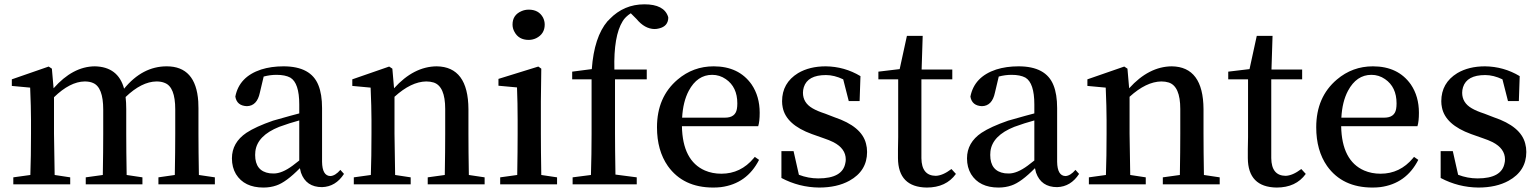

<svg xmlns="http://www.w3.org/2000/svg" viewBox="-20 -845 7056 880"><path d="M891.6 -43 964.8 -32.2V0H706.1V-32.2L781.2 -43Q783.2 -154.3 783.2 -232.4V-343.8Q783.2 -446.3 735.4 -464.8Q719.7 -471.7 697.3 -471.7Q628.9 -470.7 555.7 -400.4Q558.6 -375 558.6 -344.7V-232.4Q558.6 -154.3 560.5 -43L632.8 -32.2V0H373V-32.2L451.2 -43Q453.1 -154.3 453.1 -232.4V-342.8Q453.1 -445.3 406.2 -464.8Q390.6 -471.7 368.2 -471.7Q300.8 -470.7 227.5 -399.4V-232.4Q227.5 -208 230.5 -43L301.8 -32.2V0H41V-32.2L119.1 -43Q122.1 -127.9 122.1 -232.4V-295.9Q122.1 -352.5 118.2 -443.4L34.2 -451.2V-481.4L203.1 -540L217.8 -530.3L225.6 -440.4Q313.5 -540 414.1 -541Q521.5 -539.1 548.8 -438.5Q632.8 -541 744.1 -541Q877.9 -541 888.7 -379.9Q889.6 -364.3 889.6 -348.6V-232.4Q889.6 -154.3 891.6 -43Z M1351.6 -109.4V-293Q1307.6 -281.2 1259.8 -263.7Q1159.2 -223.6 1150.4 -151.4Q1149.4 -142.6 1149.4 -134.8Q1149.4 -60.5 1215.8 -50.8Q1225.6 -49.8 1234.4 -49.8Q1272.5 -49.8 1321.3 -85.9Q1335 -95.7 1351.6 -109.4ZM1540 -66.4 1556.6 -47.9Q1518.6 10.7 1456.1 12.7Q1382.8 12.7 1359.4 -53.7Q1356.4 -63.5 1354.5 -74.2Q1291 -9.8 1247.1 4.9Q1219.7 14.6 1187.5 14.6Q1099.6 14.6 1061.5 -46.9Q1043 -78.1 1043 -119.1Q1043 -191.4 1109.4 -236.3Q1152.3 -264.6 1231.4 -292Q1331.1 -320.3 1351.6 -325.2V-366.2Q1351.6 -464.8 1310.5 -489.3Q1287.1 -502 1247.1 -502Q1217.8 -502 1188.5 -494.1L1170.9 -419.9Q1158.2 -359.4 1111.3 -358.4Q1065.4 -360.4 1058.6 -402.3Q1076.2 -493.2 1176.8 -526.4Q1222.7 -541 1279.3 -541Q1405.3 -541 1439.5 -454.1Q1456.1 -413.1 1456.1 -349.6V-103.5Q1457 -39.1 1494.1 -38.1Q1516.6 -39.1 1540 -66.4Z M2128.9 -43 2201.2 -32.2V0H1940.4V-32.2L2018.6 -43Q2020.5 -154.3 2020.5 -232.4V-345.7Q2020.5 -449.2 1967.8 -466.8Q1952.1 -471.7 1933.6 -471.7Q1864.3 -470.7 1788.1 -401.4V-232.4Q1788.1 -208 1791 -43L1862.3 -32.2V0H1601.6V-32.2L1679.7 -43Q1682.6 -127.9 1682.6 -232.4V-295.9Q1682.6 -352.5 1678.7 -443.4L1594.7 -451.2V-481.4L1763.7 -540L1778.3 -530.3L1786.1 -440.4Q1876 -540 1981.4 -541Q2126 -539.1 2127 -344.7V-232.4Q2127 -154.3 2128.9 -43Z M2403.3 -662.1Q2357.4 -662.1 2337.9 -699.2Q2329.1 -714.8 2329.1 -732.4Q2329.1 -776.4 2370.1 -793.9Q2385.7 -800.8 2403.3 -800.8Q2449.2 -800.8 2468.8 -764.6Q2476.6 -749 2476.6 -732.4Q2476.6 -689.5 2437.5 -669.9Q2420.9 -662.1 2403.3 -662.1ZM2460.9 -43 2533.2 -32.2V0H2272.5V-32.2L2350.6 -43Q2352.5 -156.2 2352.5 -232.4V-295.9Q2352.5 -373 2349.6 -444.3L2264.6 -452.1V-483.4L2447.3 -540L2460.9 -530.3L2459 -380.9V-232.4Q2459 -154.3 2460.9 -43Z M2602.5 -516.6 2692.4 -528.3Q2703.1 -675.8 2764.6 -748Q2770.5 -752.9 2774.4 -757.8Q2839.8 -825.2 2933.6 -825.2Q3023.4 -825.2 3042 -768.6Q3043 -765.6 3043 -763.7Q3042 -724.6 3001 -714.8Q2990.2 -711.9 2979.5 -711.9Q2934.6 -712.9 2897.5 -757.8L2871.1 -784.2Q2845.7 -767.6 2834 -748Q2792 -680.7 2795.9 -526.4H2944.3V-481.4H2798.8V-232.4Q2798.8 -167 2800.8 -44.9L2898.4 -32.2V0H2604.5V-32.2L2688.5 -43Q2691.4 -138.7 2691.4 -232.4V-481.4H2602.5Z M3106.4 -305.7H3302.7Q3350.6 -305.7 3357.4 -345.7Q3359.4 -356.4 3359.4 -371.1Q3359.4 -446.3 3306.6 -482.4Q3278.3 -502 3244.1 -502Q3175.8 -502 3136.7 -428.7Q3110.4 -378.9 3106.4 -305.7ZM3455.1 -266.6H3105.5Q3108.4 -108.4 3210.9 -63.5Q3245.1 -48.8 3286.1 -48.8Q3375 -48.8 3434.6 -120.1Q3437.5 -123 3439.5 -126L3459 -112.3Q3403.3 -2.9 3284.2 12.7Q3266.6 14.6 3249 14.6Q3111.3 14.6 3041 -84Q2991.2 -155.3 2991.2 -261.7Q2991.2 -400.4 3085.9 -480.5Q3157.2 -541 3251 -541Q3366.2 -541 3424.8 -458Q3461.9 -403.3 3461.9 -328.1Q3461.9 -288.1 3455.1 -266.6Z M3761.7 -324.2 3804.7 -307.6Q3929.7 -265.6 3949.2 -186.5Q3954.1 -168.9 3954.1 -148.4Q3954.1 -61.5 3873 -16.6Q3816.4 14.6 3734.4 14.6Q3642.6 13.7 3561.5 -29.3V-152.3H3617.2L3641.6 -43.9Q3684.6 -27.3 3730.5 -27.3Q3841.8 -27.3 3854.5 -97.7Q3856.4 -105.5 3856.4 -114.3Q3856.4 -164.1 3799.8 -193.4Q3780.3 -203.1 3753.9 -211.9L3701.2 -230.5Q3583 -273.4 3567.4 -352.5Q3564.5 -366.2 3564.5 -380.9Q3564.5 -464.8 3637.7 -509.8Q3690.4 -541 3764.6 -541Q3850.6 -540 3923.8 -496.1L3919.9 -381.8H3870.1L3844.7 -481.4Q3803.7 -501 3765.6 -501Q3681.6 -501 3664.1 -445.3Q3660.2 -432.6 3660.2 -419.9Q3660.2 -374 3704.1 -348.6Q3725.6 -335.9 3761.7 -324.2Z M4340.8 -70.3 4361.3 -47.9Q4316.4 14.6 4227.5 14.6Q4096.7 12.7 4095.7 -120.1Q4095.7 -133.8 4095.7 -161.1Q4096.7 -195.3 4096.7 -216.8V-481.4H4005.9V-516.6L4103.5 -528.3L4136.7 -680.7H4209L4204.1 -526.4H4344.7V-481.4H4203.1V-120.1Q4204.1 -40 4268.6 -39.1Q4300.8 -40 4340.8 -70.3Z M4720.7 -109.4V-293Q4676.8 -281.2 4628.9 -263.7Q4528.3 -223.6 4519.5 -151.4Q4518.6 -142.6 4518.6 -134.8Q4518.6 -60.5 4585 -50.8Q4594.7 -49.8 4603.5 -49.8Q4641.6 -49.8 4690.4 -85.9Q4704.1 -95.7 4720.7 -109.4ZM4909.2 -66.4 4925.8 -47.9Q4887.7 10.7 4825.2 12.7Q4752 12.7 4728.5 -53.7Q4725.6 -63.5 4723.6 -74.2Q4660.2 -9.8 4616.2 4.9Q4588.9 14.6 4556.6 14.6Q4468.8 14.6 4430.7 -46.9Q4412.1 -78.1 4412.1 -119.1Q4412.1 -191.4 4478.5 -236.3Q4521.5 -264.6 4600.6 -292Q4700.2 -320.3 4720.7 -325.2V-366.2Q4720.7 -464.8 4679.7 -489.3Q4656.2 -502 4616.2 -502Q4586.9 -502 4557.6 -494.1L4540 -419.9Q4527.3 -359.4 4480.5 -358.4Q4434.6 -360.4 4427.7 -402.3Q4445.3 -493.2 4545.9 -526.4Q4591.8 -541 4648.4 -541Q4774.4 -541 4808.6 -454.1Q4825.2 -413.1 4825.2 -349.6V-103.5Q4826.2 -39.1 4863.3 -38.1Q4885.7 -39.1 4909.2 -66.4Z M5498 -43 5570.3 -32.2V0H5309.6V-32.2L5387.7 -43Q5389.6 -154.3 5389.6 -232.4V-345.7Q5389.6 -449.2 5336.9 -466.8Q5321.3 -471.7 5302.7 -471.7Q5233.4 -470.7 5157.2 -401.4V-232.4Q5157.2 -208 5160.2 -43L5231.4 -32.2V0H4970.7V-32.2L5048.8 -43Q5051.8 -127.9 5051.8 -232.4V-295.9Q5051.8 -352.5 5047.9 -443.4L4963.9 -451.2V-481.4L5132.8 -540L5147.5 -530.3L5155.3 -440.4Q5245.1 -540 5350.6 -541Q5495.1 -539.1 5496.1 -344.7V-232.4Q5496.1 -154.3 5498 -43Z M5944.3 -70.3 5964.8 -47.9Q5919.9 14.6 5831.1 14.6Q5700.2 12.7 5699.2 -120.1Q5699.2 -133.8 5699.2 -161.1Q5700.2 -195.3 5700.2 -216.8V-481.4H5609.4V-516.6L5707 -528.3L5740.2 -680.7H5812.5L5807.6 -526.4H5948.2V-481.4H5806.6V-120.1Q5807.6 -40 5872.1 -39.1Q5904.3 -40 5944.3 -70.3Z M6127.9 -305.7H6324.2Q6372.1 -305.7 6378.9 -345.7Q6380.9 -356.4 6380.9 -371.1Q6380.9 -446.3 6328.1 -482.4Q6299.8 -502 6265.6 -502Q6197.3 -502 6158.2 -428.7Q6131.8 -378.9 6127.9 -305.7ZM6476.6 -266.6H6127Q6129.9 -108.4 6232.4 -63.5Q6266.6 -48.8 6307.6 -48.8Q6396.5 -48.8 6456.1 -120.1Q6459 -123 6460.9 -126L6480.5 -112.3Q6424.8 -2.9 6305.7 12.7Q6288.1 14.6 6270.5 14.6Q6132.8 14.6 6062.5 -84Q6012.7 -155.3 6012.7 -261.7Q6012.7 -400.4 6107.4 -480.5Q6178.7 -541 6272.5 -541Q6387.7 -541 6446.3 -458Q6483.4 -403.3 6483.4 -328.1Q6483.4 -288.1 6476.6 -266.6Z M6783.2 -324.2 6826.2 -307.6Q6951.2 -265.6 6970.7 -186.5Q6975.6 -168.9 6975.6 -148.4Q6975.6 -61.5 6894.5 -16.6Q6837.9 14.6 6755.9 14.6Q6664.1 13.7 6583 -29.3V-152.3H6638.7L6663.1 -43.9Q6706.1 -27.3 6752 -27.3Q6863.3 -27.3 6876 -97.7Q6877.9 -105.5 6877.9 -114.3Q6877.9 -164.1 6821.3 -193.4Q6801.8 -203.1 6775.4 -211.9L6722.7 -230.5Q6604.5 -273.4 6588.9 -352.5Q6585.9 -366.2 6585.9 -380.9Q6585.9 -464.8 6659.2 -509.8Q6711.9 -541 6786.1 -541Q6872.1 -540 6945.3 -496.1L6941.4 -381.8H6891.6L6866.2 -481.4Q6825.2 -501 6787.1 -501Q6703.1 -501 6685.5 -445.3Q6681.6 -432.6 6681.6 -419.9Q6681.6 -374 6725.6 -348.6Q6747.1 -335.9 6783.2 -324.2Z"/></svg>

Font: GenYoMin JP SemiBold
Style: Regular
Weight: 600
Version: Version 1.001;PS 1;hotconv 16.6.51;makeotf.lib2.5.65220 DEVE